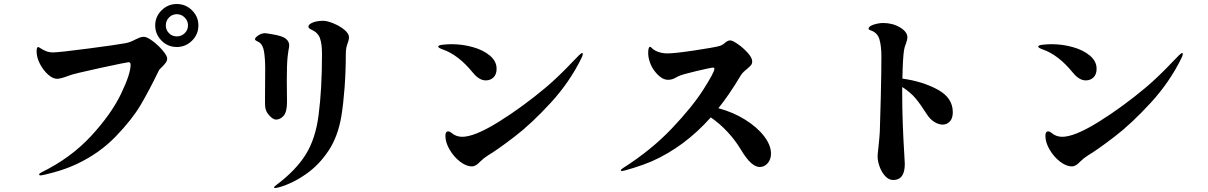

<svg xmlns="http://www.w3.org/2000/svg" viewBox="-20 -883 6040 960"><path d="M756 -756Q756 -800 788 -831.5Q820 -863 864 -863Q908 -863 940 -831.5Q972 -800 972 -756Q972 -711 940 -679.5Q908 -648 864 -648Q819 -648 787.5 -680Q756 -712 756 -756ZM920 -756Q920 -779 903.5 -795.5Q887 -812 864 -812Q841 -812 825 -795.5Q809 -779 809 -756Q809 -733 825 -717Q841 -701 864 -701Q887 -701 903.5 -717Q920 -733 920 -756ZM176 -11Q176 -16 187 -21Q335 -94 435.5 -203Q536 -312 584.5 -412.5Q633 -513 633 -559Q633 -572 623 -572Q615 -572 480.5 -543Q346 -514 322 -504Q283 -489 265 -489Q244 -489 220 -510.5Q196 -532 179.5 -564Q163 -596 163 -626Q163 -648 171 -648Q173 -648 184.5 -640.5Q196 -633 211 -627Q226 -621 246 -621Q274 -621 419.5 -640Q565 -659 607 -667Q630 -671 658 -686Q668 -691 678 -695Q688 -699 699 -699Q715 -699 743 -678Q771 -657 793.5 -630.5Q816 -604 816 -590Q816 -580 810.5 -572Q805 -564 793 -551Q791 -549 783 -541.5Q775 -534 772 -526Q725 -429 682.5 -357Q640 -285 558.5 -200.5Q477 -116 362 -62Q310 -38 252 -22Q194 -6 182 -6Q176 -6 176 -11Z M1350 54Q1350 51 1363 41Q1460 -32 1509 -111Q1558 -190 1573 -308Q1590 -438 1590 -614Q1590 -663 1580 -691.5Q1570 -720 1537 -735Q1522 -741 1522 -750Q1522 -761 1543 -770Q1564 -779 1596 -779Q1616 -779 1647.5 -766Q1679 -753 1702 -734Q1725 -715 1725 -696Q1725 -685 1719 -669Q1714 -656 1711.5 -643.5Q1709 -631 1709 -608Q1709 -527 1703 -446Q1697 -365 1687 -303Q1670 -201 1623 -130Q1576 -59 1512 -14Q1475 12 1441.5 28Q1408 44 1385.5 50.5Q1363 57 1357 57Q1350 57 1350 54ZM1306 -349Q1305 -354 1305 -392L1306 -538Q1306 -590 1300 -626Q1294 -662 1273 -673Q1270 -675 1262.5 -678.5Q1255 -682 1255 -687Q1255 -695 1271.5 -706Q1288 -717 1305 -717Q1312 -717 1345 -711Q1392 -703 1409 -689.5Q1426 -676 1426 -656Q1426 -649 1422 -629L1418 -599Q1414 -559 1414 -481L1415 -373Q1415 -323 1398 -304Q1381 -285 1360 -285Q1346 -285 1327 -305Q1308 -325 1306 -349Z M2345 -519Q2272 -609 2193 -636Q2171 -644 2171 -650Q2171 -657 2194 -659.5Q2217 -662 2239 -662Q2292 -662 2344 -647.5Q2396 -633 2429.5 -605Q2463 -577 2463 -539Q2463 -511 2447.5 -496Q2432 -481 2409 -481Q2376 -481 2345 -519ZM2207 -204Q2207 -226 2221 -226Q2229 -226 2237 -219Q2260 -199 2291 -199Q2353 -199 2473 -273.5Q2593 -348 2713 -449Q2772 -499 2845 -576Q2884 -618 2890 -618Q2894 -618 2894 -613Q2894 -606 2888 -594Q2829 -473 2734 -369.5Q2639 -266 2554.5 -201Q2470 -136 2420 -106Q2399 -93 2382 -76Q2359 -51 2340 -51Q2311 -51 2280 -75Q2249 -99 2228 -135Q2207 -171 2207 -204Z M3835 -115Q3835 -86 3818.5 -67Q3802 -48 3779 -48Q3758 -48 3735 -68.5Q3712 -89 3685 -134Q3657 -181 3618 -223Q3579 -265 3534 -296Q3403 -149 3238 -76Q3198 -59 3148 -43.5Q3098 -28 3090 -28Q3084 -28 3084 -32Q3084 -35 3094 -42Q3237 -133 3339.5 -241Q3442 -349 3497 -435.5Q3552 -522 3552 -539Q3552 -545 3545 -545Q3536 -545 3463.5 -528Q3391 -511 3372 -502Q3369 -500 3353.5 -492Q3338 -484 3320 -484Q3286 -484 3252 -529Q3238 -547 3229.5 -571.5Q3221 -596 3221 -617Q3221 -649 3230 -649Q3233 -649 3238 -644Q3250 -631 3271.5 -623.5Q3293 -616 3317 -616Q3354 -616 3453.5 -631Q3553 -646 3577 -653Q3592 -657 3605 -669Q3611 -674 3617.5 -677.5Q3624 -681 3631 -681Q3643 -681 3670 -662Q3697 -643 3719 -618.5Q3741 -594 3741 -576Q3741 -565 3735.5 -558Q3730 -551 3717 -540Q3708 -533 3698.5 -524Q3689 -515 3682 -503Q3626 -409 3572 -342Q3646 -322 3706 -284.5Q3766 -247 3800.5 -202Q3835 -157 3835 -115Z M4744 -322Q4744 -292 4729.5 -276Q4715 -260 4693 -260Q4673 -260 4651.5 -273.5Q4630 -287 4614 -312Q4583 -361 4558 -391Q4533 -421 4491 -448V-414Q4491 -277 4502 -101L4504 -63Q4504 17 4446 17Q4424 17 4406 -2.5Q4388 -22 4378 -50Q4368 -78 4368 -101Q4368 -111 4372 -145Q4378 -202 4379 -224Q4381 -271 4384 -398Q4387 -525 4387 -600Q4387 -653 4377 -687Q4367 -721 4331 -732Q4323 -735 4323 -739Q4323 -752 4348.5 -760Q4374 -768 4396 -768Q4443 -768 4480 -746Q4517 -724 4517 -696Q4517 -685 4510 -666Q4502 -647 4500 -631Q4494 -594 4492 -490Q4593 -476 4668.5 -435Q4744 -394 4744 -322Z M5345 -519Q5272 -609 5193 -636Q5171 -644 5171 -650Q5171 -657 5194 -659.5Q5217 -662 5239 -662Q5292 -662 5344 -647.5Q5396 -633 5429.5 -605Q5463 -577 5463 -539Q5463 -511 5447.5 -496Q5432 -481 5409 -481Q5376 -481 5345 -519ZM5207 -204Q5207 -226 5221 -226Q5229 -226 5237 -219Q5260 -199 5291 -199Q5353 -199 5473 -273.5Q5593 -348 5713 -449Q5772 -499 5845 -576Q5884 -618 5890 -618Q5894 -618 5894 -613Q5894 -606 5888 -594Q5829 -473 5734 -369.5Q5639 -266 5554.5 -201Q5470 -136 5420 -106Q5399 -93 5382 -76Q5359 -51 5340 -51Q5311 -51 5280 -75Q5249 -99 5228 -135Q5207 -171 5207 -204Z"/></svg>

Font: Shippori Antique
Style: Regular
Weight: 400
Designer: FONTDASU
Foundry: FONTDASU / Google Inc. / but / Adobe
Version: Version 2.001